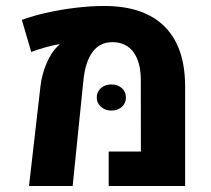

<svg xmlns="http://www.w3.org/2000/svg" viewBox="-20 -619 702 639"><path d="M76.5 0 114.8 -332.9Q119.6 -372.6 135 -408.3Q150.4 -444 171.1 -464.3Q172.7 -465.6 174.6 -467.3Q176.6 -469 177.9 -469.9L177.5 -472Q158.1 -469.1 130.6 -461.3Q103 -453.5 84 -446.1L52.7 -552.8Q90.3 -566.6 136.9 -577Q183.4 -587.3 232.6 -593.2Q281.8 -599.1 326.7 -599.1Q458.4 -599.1 527 -531.5Q595.6 -463.9 596.1 -332.8V0H341.7V-114.6H448.9L448.6 -352.1Q448.6 -412.6 424 -445.7Q399.3 -478.7 354.1 -478.7Q312 -478.7 287.9 -445.8Q263.8 -413 257.6 -351.7L221.8 0ZM350.6 -251Q329.8 -251 315.9 -263.6Q302 -276.2 302 -294.4Q302 -313.4 315.9 -325.7Q329.8 -338 350.6 -338Q371.9 -338 385.5 -325.7Q399.1 -313.4 399.1 -294.4Q399.1 -275.8 385.5 -263.4Q371.9 -251 350.6 -251Z"/></svg>

Font: Heebo
Style: Regular
Weight: 400
Designer: Oded Ezer
Foundry: Ezer Type House
Version: Version 3.100